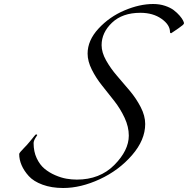

<svg xmlns="http://www.w3.org/2000/svg" viewBox="-20 -906 940 960"><path d="M76 -136Q76 -142 100 -166Q114 -180 128.5 -197.5Q143 -215 150.5 -224.5Q158 -234 160 -234Q166 -234 166 -230L157 -216Q148 -201 148 -190Q148 -148 163.5 -115Q179 -82 202.5 -62.5Q226 -43 256 -30Q286 -17 312.5 -12.5Q339 -8 364 -8Q479 -8 551.5 -81Q624 -154 624 -228Q624 -272 603 -317Q582 -362 551.5 -401Q521 -440 490.5 -478Q460 -516 439 -558Q418 -600 418 -638Q418 -704 472.5 -763Q527 -822 602.5 -854Q678 -886 746 -886Q778 -886 805 -877Q832 -868 849 -855Q866 -842 878 -828Q890 -814 895 -804Q900 -794 900 -790Q900 -786 893 -780Q886 -774 873 -765Q860 -756 854 -752Q837 -740 836 -740Q830 -740 830 -746Q830 -782 787.5 -812Q745 -842 682 -842Q592 -842 540 -792.5Q488 -743 488 -680Q488 -644 510.5 -604Q533 -564 565 -527Q597 -490 629 -452Q661 -414 683.5 -370.5Q706 -327 706 -286Q706 -206 640 -130Q574 -54 479 -10Q384 34 296 34Q238 34 193 17.5Q148 1 124 -25.5Q100 -52 88 -80Q76 -108 76 -136Z"/></svg>

Font: Miama Nueva
Style: Medium
Weight: 400
Italic angle: -28°
Version: Version 1.0